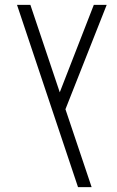

<svg xmlns="http://www.w3.org/2000/svg" viewBox="-20 -570 483 790"><path d="M301 200 50 -550H105L357 200ZM240 -97 206 -139 366 -550H419Z"/></svg>

Font: Assistant ExtraLight Light
Style: Regular
Weight: 300
Version: Version 3.000